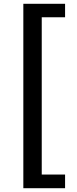

<svg xmlns="http://www.w3.org/2000/svg" viewBox="-20 -820 407 1012"><path d="M103 172V-800H323V-729H200V100H323V172Z"/></svg>

Font: Noto Sans HK SemiBold
Style: Regular
Weight: 600
Version: Version 2.004-H2;hotconv 1.0.118;makeotfexe 2.5.65603